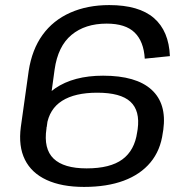

<svg xmlns="http://www.w3.org/2000/svg" viewBox="-20 -728 731 756"><path d="M93 -449Q106 -533 147.5 -590.5Q189 -648 256.5 -678Q324 -708 410 -708Q527 -708 586 -657Q645 -606 649 -507L550 -497Q546 -565 510 -600Q474 -635 400 -635Q315 -635 261.5 -590.5Q208 -546 195 -454L164 -228H62ZM311 8Q223 8 163.5 -19.5Q104 -47 78 -99.5Q52 -152 62 -228L111 -237Q124 -330 197 -380Q270 -430 386 -430Q516 -430 576.5 -375Q637 -320 623 -217L621 -205Q612 -136 572.5 -88.5Q533 -41 467 -16.5Q401 8 311 8ZM321 -65Q414 -65 462 -100.5Q510 -136 520 -207L522 -219Q532 -292 493.5 -327.5Q455 -363 363 -363Q275 -363 224.5 -331Q174 -299 164 -234L163 -222Q151 -142 191 -103.5Q231 -65 321 -65Z"/></svg>

Font: Pathway Extreme 28pt Medium
Style: Italic
Weight: 500
Italic angle: -8°
Designer: Eduardo Rodriguez Tunni
Foundry: Eduardo Rodriguez Tunni
Version: Version 1.001;gftools[0.9.26]